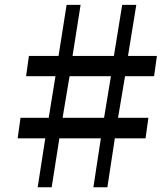

<svg xmlns="http://www.w3.org/2000/svg" viewBox="-20 -790 708 810"><path d="M171 -206.5H54.5L66.5 -293H185.5L214 -468.5H90L102 -554H227L261 -769.5H320L286 -554H460.5L495.5 -769.5H555L520 -554H642L630 -468.5H507.5L478 -293H606L594 -206.5H464.5L433 0H374L405.5 -206.5H230.5L198 0H139ZM419 -293 448 -468.5H273.5L244 -293Z"/></svg>

Font: Merriweather SemiBold
Style: Italic
Weight: 600
Italic angle: -7.8°
Version: Version 2.101